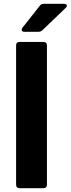

<svg xmlns="http://www.w3.org/2000/svg" viewBox="-20 -982 369 1002"><path d="M82 0Q64 0 64 -18V-745Q64 -763 82 -763H207Q225 -763 225 -745V-18Q225 0 207 0ZM108 -816Q93 -816 93 -827Q93 -832 97 -837L187 -951Q194 -962 208 -962H313Q329 -962 329 -952Q329 -946 322 -940L202 -825Q193 -816 180 -816Z"/></svg>

Font: Open Sauce Two ExtraBold
Style: Regular
Weight: 800
Designer: Alfredo Marco Pradil
Foundry: Creative Sauce Fz LLC
Version: Version 1.477